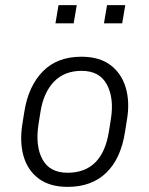

<svg xmlns="http://www.w3.org/2000/svg" viewBox="-20 -718 580 748"><path d="M475 -254 467 -204Q451 -100 394 -45Q337 10 244 10Q174 10 131 -22Q88 -54 72 -109Q56 -164 67 -234L75 -284Q91 -383 147 -440Q203 -497 297 -497Q368 -497 411 -464Q454 -431 470 -376Q486 -321 475 -254ZM412 -254Q425 -335 396.5 -388.5Q368 -442 298 -442Q231 -442 190.5 -400Q150 -358 138 -284L130 -234Q117 -149 145.5 -97Q174 -45 243 -45Q378 -45 404 -204ZM267 -627H196L208 -698H279ZM456 -627H385L397 -698H468Z"/></svg>

Font: Inria Sans Light
Style: Italic
Weight: 300
Italic angle: -10°
Designer: Black Foundry Team
Foundry: Black Foundry
Version: Version 1.2; ttfautohint (v1.8.3)